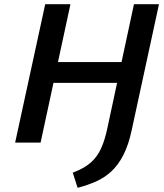

<svg xmlns="http://www.w3.org/2000/svg" viewBox="-20 -678 778 913"><path d="M349 215 326 143Q358 131 383.5 115.5Q409 100 429 77.5Q449 55 464 20Q479 -15 490 -66L617 -658H736L606 -58Q591 12 566.5 59.5Q542 107 509.5 137Q477 167 436.5 185Q396 203 349 215ZM52 0 195 -658H315L173 0ZM150 -284 172 -383H641L620 -284Z"/></svg>

Font: Ysabeau Office
Style: Bold Italic
Weight: 700
Italic angle: -12°
Designer: Christian Thalmann (Catharsis Fonts)
Version: Version 2.001;gftools[0.9.30]; featfreeze: tnum,lnum,ss02